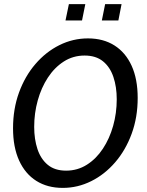

<svg xmlns="http://www.w3.org/2000/svg" viewBox="-20 -901 714 935"><path d="M285.5 14Q211 14 156.8 -20.2Q102.5 -54.5 73 -119.5Q43.5 -184.5 43.5 -276Q43.5 -370.5 72.5 -450.2Q101.5 -530 152.5 -589.2Q203.5 -648.5 269.2 -681.2Q335 -714 408.5 -714Q483 -714 537.2 -679.8Q591.5 -645.5 621 -580.8Q650.5 -516 650.5 -424Q650.5 -329.5 621.2 -249.8Q592 -170 541 -110.8Q490 -51.5 424.2 -18.8Q358.5 14 285.5 14ZM302 -70Q357.5 -70 403 -98.8Q448.5 -127.5 481 -176.8Q513.5 -226 531 -288.2Q548.5 -350.5 548.5 -417.5Q548.5 -478 532.2 -526.2Q516 -574.5 481.5 -602.5Q447 -630.5 392 -630.5Q336 -630.5 290.8 -601.5Q245.5 -572.5 213.2 -523.2Q181 -474 163.8 -412Q146.5 -350 146.5 -283Q146.5 -223 162.5 -174.8Q178.5 -126.5 212.8 -98.2Q247 -70 302 -70ZM299 -801.5 315.5 -881H395.5L379.5 -801.5ZM476 -801.5 492 -881H572L556.5 -801.5Z"/></svg>

Font: Cabin
Style: Italic
Weight: 400
Width: 4
Italic angle: -10°
Designer: Pablo Impallari
Foundry: Pablo Impallari. http://www.impallari.com Igino Marini. http://www.ikern.com
Version: Version 3.001